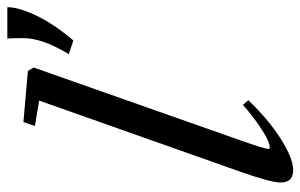

<svg xmlns="http://www.w3.org/2000/svg" viewBox="-168 -641 820 524"><g transform="rotate(-90 242.0 -379.0)"><path d="M393.6 -588.9 356 -601.1Q399.9 -672.9 399.9 -725.1Q399.9 -755.4 398.9 -769H484.4Q484.4 -738.3 461.9 -690.7Q439.5 -643.1 393.6 -588.9ZM39.6 11.2Q5.9 11.2 5.9 -23.4Q5.9 -49.8 35.6 -133.8L229.5 -682.1L160.2 -693.8L170.9 -725.1L310.1 -712.9L319.8 -697.3L120.6 -131.8Q97.7 -66.9 97.7 -56.6Q97.7 -52.7 101.6 -52.7Q107.9 -52.7 120.6 -57.9Q133.3 -63 159.9 -80.8Q186.5 -98.6 217.8 -126L230.5 -111.3Q176.3 -54.7 123.5 -21.7Q70.8 11.2 39.6 11.2Z"/></g></svg>

Font: Elstob 14pt Medium
Style: Italic
Weight: 500
Italic angle: -20°
Designer: Peter S. Baker
Version: Version 1.015